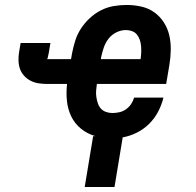

<svg xmlns="http://www.w3.org/2000/svg" viewBox="-20 -548 790 773"><path d="M321 205 355 0H364Q332 -9 306.5 -29.5Q281 -50 267 -79Q253 -108 249.5 -141.5Q246 -175 250 -210H170Q153 -210 136 -212.5Q119 -215 104 -222.5Q89 -230 77.5 -242.5Q66 -255 60.5 -270.5Q55 -286 54.5 -304Q54 -322 57 -339L63 -375H183L177 -339Q177 -339 177 -339Q177 -339 177 -339V-338Q176 -332 174.5 -326.5Q173 -321 172 -315Q172 -315 172 -315Q172 -315 172 -314Q172 -314 172 -314Q172 -314 172 -313Q172 -312 170.5 -312Q169 -312 169 -311Q169 -311 169.5 -310.5Q170 -310 170 -310H266L270 -333Q275 -359 283 -384.5Q291 -410 306 -433Q321 -456 341.5 -475Q362 -494 386.5 -506.5Q411 -519 437.5 -523.5Q464 -528 490 -528Q520 -528 549 -521.5Q578 -515 601 -498.5Q624 -482 639.5 -458Q655 -434 661.5 -406Q668 -378 667.5 -347.5Q667 -317 662 -287L649 -210H370Q368 -196 367 -183Q366 -170 368 -157Q370 -144 374 -132Q378 -120 386 -111Q394 -102 406.5 -97.5Q419 -93 432 -93Q446 -93 460 -96Q474 -99 486.5 -107.5Q499 -116 507.5 -128.5Q516 -141 520 -155H638Q631 -126 617 -99Q603 -72 581 -50Q559 -28 531 -14Q503 0 474 5L441 205ZM546 -310Q548 -323 548.5 -336.5Q549 -350 548 -362.5Q547 -375 543 -387Q539 -399 531.5 -408.5Q524 -418 512 -422.5Q500 -427 487 -427Q467 -427 448 -417.5Q429 -408 416.5 -391.5Q404 -375 397.5 -355.5Q391 -336 387 -317L386 -310Z"/></svg>

Font: Iosevka Etoile Oblique
Style: Bold
Weight: 700
Italic angle: -9°
Designer: Belleve Invis
Foundry: Belleve Invis
Version: Version 15.5.2; ttfautohint (v1.8.4)